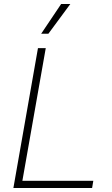

<svg xmlns="http://www.w3.org/2000/svg" viewBox="-20 -941 560 961"><path d="M170 -700H209L92 -36H447L441 0H47ZM286 -921H332L222 -772H186Z"/></svg>

Font: Chakra Petch ExtraLight
Style: Italic
Weight: 275
Italic angle: -10°
Designer: Katatrad Aksorn Co.,Ltd.
Foundry: Cadson Demak Co.,Ltd.
Version: Version 1.000; ttfautohint (v1.6)